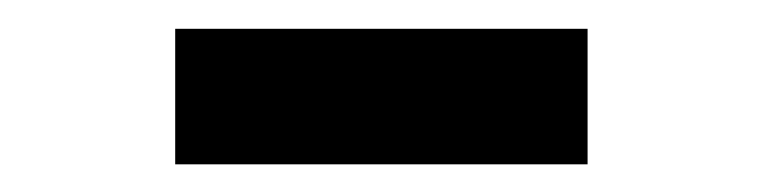

<svg xmlns="http://www.w3.org/2000/svg" viewBox="-20 -734 540 136"><path d="M104.1 -617.6V-713.6H396.2V-617.6Z"/></svg>

Font: Oxanium ExtraLight
Style: Regular
Weight: 200
Designer: Severin Meyer
Version: Version 2.000